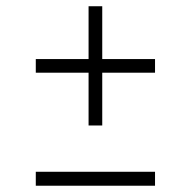

<svg xmlns="http://www.w3.org/2000/svg" viewBox="-20 -443 614 618"><path d="M95.2 109.9H479V154.8H95.2ZM95.2 -209V-252.9H265.1V-422.9H309.1V-252.9H479V-209H309.1V-39.1H265.1V-209Z"/></svg>

Font: Dehuti
Style: Book
Weight: 400
Version: Version 1.2